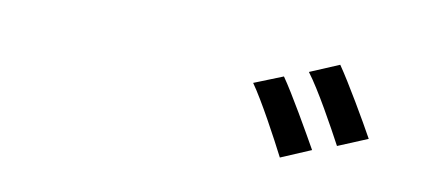

<svg xmlns="http://www.w3.org/2000/svg" viewBox="-37 -877 1074 460"><g transform="rotate(10 500.0 -647.0)"><path d="M633 -718 563 -690C590 -652 635 -568 657 -525L730 -556C708 -595 659 -681 633 -718ZM761 -769 690 -739C719 -701 764 -619 787 -576L859 -606C837 -646 788 -730 761 -769Z"/></g></svg>

Font: Noto Sans T Chinese Medium
Style: Regular
Weight: 500
Designer: Ryoko NISHIZUKA (kana & ideographs); Paul D. Hunt (Latin, Greek & Cyrillic); Wenlong ZHANG (bopomofo); Sandoll Communica
Foundry: Adobe Systems Incorporated
Version: Version 1.000;PS 1;hotconv 1.0.78;makeotf.lib2.5.61930